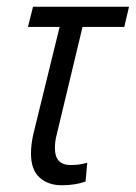

<svg xmlns="http://www.w3.org/2000/svg" viewBox="-20 -542 403 570"><path d="M163 8Q123 8 97.5 -15Q72 -38 72 -86Q72 -113 79 -144L157 -462H63L78 -522H363L349 -462H225L148 -141Q145 -130 144 -120Q143 -110 143 -102Q143 -52 190 -52Q201 -52 213.5 -53.5Q226 -55 239 -59L234 -3Q203 8 163 8Z"/></svg>

Font: Ubuntu Sans Condensed
Style: Italic
Weight: 400
Width: 3
Italic angle: -13.5°
Designer: Dalton Maag Ltd
Foundry: Dalton Maag Ltd
Version: Version 1.006; ttfautohint (v1.8.4.7-5d5b)